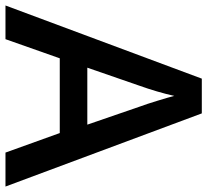

<svg xmlns="http://www.w3.org/2000/svg" viewBox="-48 -709 757 701"><g transform="rotate(90 330.5 -358.5)"><path d="M537.1 0 465.8 -198.2H192.9L123 0H0L267.1 -716.8H394L661.1 0ZM435.1 -298.8 368.2 -493.2Q360.8 -512.7 347.9 -554.7Q335 -596.7 330.1 -616.2Q316.9 -556.2 291.5 -484.9L227.1 -298.8Z"/></g></svg>

Font: f0_21440          
Style: Regular
Weight: 600
Foundry: Ascender Corporation
Version: Version 1.10